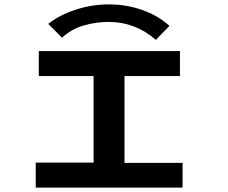

<svg xmlns="http://www.w3.org/2000/svg" viewBox="-20 -856 1040 876"><path d="M143 0V-114H407V-509H157V-623H801V-509H548V-113H813V0ZM263 -684 200 -747Q250 -787 324.5 -811.5Q399 -836 477 -836Q555 -836 627.5 -811Q700 -786 753 -738L691 -674Q646 -714 591.5 -735Q537 -756 477 -756Q417 -756 361 -739.5Q305 -723 263 -684Z"/></svg>

Font: Inconsolata UltraExpanded ExtraBold
Style: Regular
Weight: 800
Width: 9
Monospace: yes
Designer: Raph Levien, Cyreal, Brenton Simpson
Foundry: Raph Levien, Cyreal, Google
Version: Version 3.001; ttfautohint (v1.8.2.53-6de2)